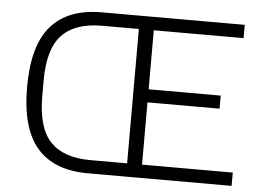

<svg xmlns="http://www.w3.org/2000/svg" viewBox="-50 -755 1121 820"><g transform="rotate(5 510.5 -345.0)"><path d="M354 0Q210 0 137 -83.5Q64 -167 64 -345Q64 -523 137 -606.5Q210 -690 354 -690H572V-633H360Q245 -633 188.5 -573.5Q132 -514 132 -378V-312Q132 -176 188.5 -116.5Q245 -57 360 -57H572V0ZM518 0V-690H967V-633H582V-380H891V-324H582V-57H971V0Z"/></g></svg>

Font: Mozilla Text ExtraLight
Style: Regular
Weight: 200
Designer: Studio DRAMA
Foundry: Studio DRAMA
Version: Version 1.000